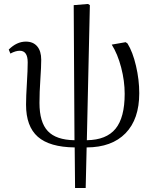

<svg xmlns="http://www.w3.org/2000/svg" viewBox="-20 -726 766 964"><path d="M356.9 217.8 355 14.2Q229 12.7 169.9 -39.3Q110.8 -91.3 110.8 -200.2Q110.8 -241.7 115 -308.1Q119.1 -374.5 119.1 -413.1Q119.1 -471.2 79.1 -471.2Q58.1 -471.2 32.2 -457L23.9 -477.1Q64 -517.1 109.9 -517.1Q146.5 -517.1 166.7 -493.4Q187 -469.7 187 -425.8Q187 -392.1 182.6 -327.1Q178.2 -262.2 178.2 -209Q178.2 -112.3 220 -67.9Q261.7 -23.4 354 -22L350.1 -700.2L421.9 -706.1L431.2 -700.2L416 -22Q514.2 -23.4 560.1 -79.6Q606 -135.7 606 -254.9Q606 -319.3 588.4 -387Q570.8 -454.6 541 -502L610.8 -514.2L620.1 -507.8Q646.5 -465.3 662.8 -395.5Q679.2 -325.7 679.2 -257.8Q679.2 -127.9 610.4 -57.1Q541.5 13.7 415 14.2L410.2 217.8Z"/></svg>

Font: Literata Light
Style: Regular
Weight: 300
Designer: Latin by Veronika Burian and Jose Scaglione. Greek by Irene Vlachou. Cyrillic by Vera Evstafieva.
Foundry: TypeTogether
Version: Version 3.021